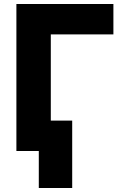

<svg xmlns="http://www.w3.org/2000/svg" viewBox="-20 -734 600 960"><path d="M62 -714H547V-562H234V-131H341V206H174V21H62Z"/></svg>

Font: Repo
Style: ExtraBold
Weight: 800
Designer: Stefan Peev
Foundry: Context Ltd
Version: Version 001.000